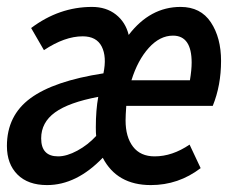

<svg xmlns="http://www.w3.org/2000/svg" viewBox="-41 -523 661 555"><path d="M95 12Q40 12 9.5 -18.5Q-21 -49 -21 -101Q-21 -189 47 -239Q115 -289 258 -311Q268 -359 253 -388.5Q238 -418 198 -418Q146 -418 86 -378L49 -442Q130 -503 225 -503Q266 -503 294 -481Q322 -459 331 -422Q393 -503 481 -503Q539 -503 568.5 -458.5Q598 -414 598 -347Q598 -276 574 -217H324Q322 -189 322 -175Q322 -127 343.5 -99Q365 -71 406 -71Q457 -71 507 -105L539 -37Q475 12 395 12Q297 12 256 -67Q180 12 95 12ZM127 -71Q152 -71 182.5 -87.5Q213 -104 237 -130Q236 -138 236 -155Q236 -205 243 -243Q158 -227 118 -198Q78 -169 78 -123Q78 -71 127 -71ZM459 -420Q421 -420 389 -384.5Q357 -349 339 -291H508Q513 -321 513 -342Q513 -420 459 -420Z"/></svg>

Font: TypoPRO Source Code Pro
Style: Italic
Weight: 600
Italic angle: -11°
Monospace: yes
Designer: Paul D. Hunt, Teo Tuominen
Foundry: Adobe Systems Incorporated
Version: Version 1.030;PS 1.0;hotconv 1.0.84;makeotf.lib2.5.63406